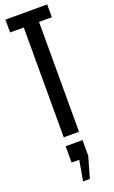

<svg xmlns="http://www.w3.org/2000/svg" viewBox="-217 -903 749 1264"><g transform="rotate(-20 157.5 -271.0)"><path d="M106.9 0V-769.5H11.2V-859.4H303.7V-769.5H213.9V0ZM127.4 316.4 151.9 173.8H98.6V59.6H216.8V169.4L174.8 316.4Z"/></g></svg>

Font: Antonio Medium
Style: Regular
Weight: 500
Designer: Vernon Adams
Foundry: Vernon Adams
Version: Version 1.002